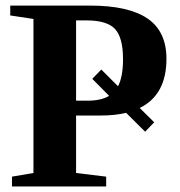

<svg xmlns="http://www.w3.org/2000/svg" viewBox="-20 -675 651 695"><path d="M255.4 -256.8V-48.8L364.3 -35.6V0H23.4V-35.6L101.1 -48.8V-606.4L17.1 -619.1V-654.8H305.7Q444.8 -654.8 513.7 -608.2Q582.5 -561.5 582.5 -461.9Q582.5 -331.5 485.8 -284.2L538.1 -232.4L505.4 -198.2L436.5 -266.6Q396.5 -256.8 343.3 -256.8ZM346.7 -423.3 407.2 -362.8Q425.3 -397 425.3 -460.9Q425.3 -539.1 396.2 -570.1Q367.2 -601.1 293.9 -601.1H255.4V-310.5H295.9Q346.2 -310.5 375 -328.1L314 -389.6Z"/></svg>

Font: Liberation Serif
Style: Bold
Weight: 700
Designer: Steve Matteson
Foundry: Ascender Corporation
Version: Version 2.1.5